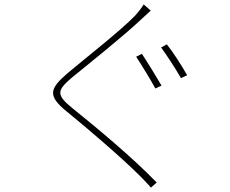

<svg xmlns="http://www.w3.org/2000/svg" viewBox="-20 -803 1040 870"><path d="M623 -559 597 -546C622 -508 663 -441 684 -402L712 -415C690 -453 647 -523 623 -559ZM736 -602 710 -588C737 -551 776 -491 800 -449L828 -462C804 -505 762 -570 736 -602ZM663 -755 631 -783C624 -770 605 -746 594 -734C526 -663 360 -534 287 -472C207 -403 192 -371 282 -298C377 -221 533 -87 614 -6C633 13 650 31 664 47L690 24C580 -90 416 -226 309 -312C234 -373 237 -392 304 -450C385 -516 541 -641 613 -709C623 -718 652 -745 663 -755Z"/></svg>

Font: Source Han Sans JP ExtraLight
Style: Regular
Weight: 250
Designer: Ryoko NISHIZUKA 西塚涼子 (kana, bopomofo & ideographs); Paul D. Hunt (Latin, Greek & Cyrillic); Sandoll Communications 산돌커뮤니
Foundry: Adobe
Version: Version 2.001;hotconv 1.0.107;makeotfexe 2.5.65593